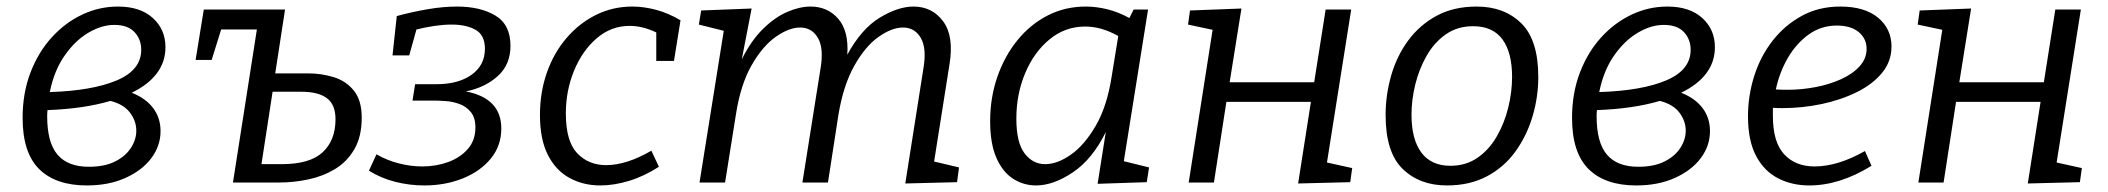

<svg xmlns="http://www.w3.org/2000/svg" viewBox="-20 -557 6433 586"><path d="M245 9Q150 9 99.5 -41Q49 -91 49 -197Q49 -273 73 -335.5Q97 -398 138 -443Q179 -488 231 -512.5Q283 -537 340 -537Q408 -537 446.5 -502Q485 -467 485 -413Q485 -368 458.5 -333Q432 -298 382 -274Q425 -257 447.5 -227Q470 -197 470 -157Q470 -112 442 -74.5Q414 -37 363 -14Q312 9 245 9ZM329 -481Q290 -481 249.5 -457Q209 -433 177 -387Q145 -341 132 -276Q261 -280 336 -311.5Q411 -343 411 -405Q411 -437 390.5 -459Q370 -481 329 -481ZM124 -202Q124 -122 155.5 -85Q187 -48 251 -48Q299 -48 331 -64Q363 -80 379.5 -105.5Q396 -131 396 -158Q396 -188 376.5 -213.5Q357 -239 317 -249Q236 -225 125 -221Q124 -212 124 -202Z M691 0 764 -467H655L626 -374H577L602 -528H850L820 -333H921Q961 -333 998.5 -321.5Q1036 -310 1060 -280.5Q1084 -251 1084 -198Q1084 -140 1061.5 -101.5Q1039 -63 1002.5 -41Q966 -19 921.5 -9.5Q877 0 833 0ZM900 -277H812L778 -56H840Q926 -56 965 -92.5Q1004 -129 1004 -193Q1004 -238 977.5 -257.5Q951 -277 900 -277Z M1275 9Q1230 9 1186.5 -2Q1143 -13 1106 -36L1129 -86Q1160 -68 1196.5 -58.5Q1233 -49 1269 -49Q1311 -49 1348 -62.5Q1385 -76 1408 -102.5Q1431 -129 1431 -168Q1431 -198 1417 -215Q1403 -232 1382.5 -239.5Q1362 -247 1340.5 -248.5Q1319 -250 1304 -250H1239L1247 -300H1312Q1379 -300 1419.5 -329Q1460 -358 1460 -408Q1460 -450 1431.5 -466Q1403 -482 1358 -482Q1334 -482 1306.5 -478Q1279 -474 1251 -467L1229 -388H1178L1191 -508Q1239 -521 1286 -529Q1333 -537 1375 -537Q1446 -537 1492 -509.5Q1538 -482 1538 -417Q1538 -360 1499.5 -325Q1461 -290 1402 -278Q1510 -257 1510 -165Q1510 -112 1478 -73Q1446 -34 1392.5 -12.5Q1339 9 1275 9Z M1812 9Q1760 9 1718 -14Q1676 -37 1652 -84.5Q1628 -132 1628 -206Q1628 -276 1649.5 -336.5Q1671 -397 1710 -442Q1749 -487 1800 -512Q1851 -537 1910 -537Q1945 -537 1982.5 -527Q2020 -517 2057 -495L2037 -371H1983V-458Q1941 -478 1902 -478Q1845 -478 1801 -440Q1757 -402 1732 -341Q1707 -280 1707 -211Q1707 -126 1741.5 -89.5Q1776 -53 1830 -53Q1892 -53 1968 -97L1991 -48Q1946 -19 1900 -5Q1854 9 1812 9Z M2743 3 2798 -346Q2809 -409 2790.5 -441Q2772 -473 2736 -473Q2702 -473 2661.5 -444.5Q2621 -416 2587.5 -356.5Q2554 -297 2539 -207L2507 0H2429L2484 -346Q2495 -409 2476.5 -441Q2458 -473 2422 -473Q2388 -473 2347.5 -444.5Q2307 -416 2273.5 -357Q2240 -298 2226 -207L2193 0H2115L2189 -463L2113 -482L2120 -525L2274 -531L2244 -376Q2273 -434 2309.5 -469.5Q2346 -505 2383.5 -521Q2421 -537 2454 -537Q2506 -537 2538.5 -499.5Q2571 -462 2566 -390Q2609 -469 2665 -503Q2721 -537 2768 -537Q2825 -537 2858.5 -492Q2892 -447 2878 -361L2831 -64L2907 -46L2901 -1Z M3142 9Q3104 9 3072 -11.5Q3040 -32 3021 -75.5Q3002 -119 3002 -187Q3002 -259 3024 -322.5Q3046 -386 3085.5 -434.5Q3125 -483 3178 -510Q3231 -537 3294 -537Q3325 -537 3358.5 -529Q3392 -521 3427 -502L3440 -528H3484L3410 -65L3487 -46L3480 -1L3330 4L3355 -154Q3314 -71 3254.5 -31Q3195 9 3142 9ZM3170 -56Q3207 -56 3248.5 -85Q3290 -114 3324.5 -173.5Q3359 -233 3373 -324L3393 -447Q3342 -476 3292 -476Q3231 -476 3183.5 -437Q3136 -398 3109 -334Q3082 -270 3082 -195Q3082 -122 3107 -89Q3132 -56 3170 -56Z M3608 0 3681 -466 3606 -482 3612 -525 3769 -531 3733 -306H3991L4026 -528H4104L4030 -61L4107 -44L4101 -1L3942 3L3981 -246H3723L3685 0Z M4487 -537Q4571 -537 4623 -486Q4675 -435 4675 -322Q4675 -261 4657.5 -202Q4640 -143 4605.5 -95Q4571 -47 4518.5 -19Q4466 9 4396 9Q4313 9 4261 -41.5Q4209 -92 4209 -206Q4209 -267 4226 -326.5Q4243 -386 4278 -433.5Q4313 -481 4365 -509Q4417 -537 4487 -537ZM4476 -477Q4428 -477 4392.5 -452Q4357 -427 4334 -386.5Q4311 -346 4299.5 -299Q4288 -252 4288 -207Q4288 -132 4318 -91.5Q4348 -51 4407 -51Q4454 -51 4489.5 -75.5Q4525 -100 4548.5 -141Q4572 -182 4583.5 -229.5Q4595 -277 4595 -322Q4595 -397 4565.5 -437Q4536 -477 4476 -477Z M4974 9Q4879 9 4828.5 -41Q4778 -91 4778 -197Q4778 -273 4802 -335.5Q4826 -398 4867 -443Q4908 -488 4960 -512.5Q5012 -537 5069 -537Q5137 -537 5175.5 -502Q5214 -467 5214 -413Q5214 -368 5187.5 -333Q5161 -298 5111 -274Q5154 -257 5176.5 -227Q5199 -197 5199 -157Q5199 -112 5171 -74.5Q5143 -37 5092 -14Q5041 9 4974 9ZM5058 -481Q5019 -481 4978.5 -457Q4938 -433 4906 -387Q4874 -341 4861 -276Q4990 -280 5065 -311.5Q5140 -343 5140 -405Q5140 -437 5119.5 -459Q5099 -481 5058 -481ZM4853 -202Q4853 -122 4884.5 -85Q4916 -48 4980 -48Q5028 -48 5060 -64Q5092 -80 5108.5 -105.5Q5125 -131 5125 -158Q5125 -188 5105.5 -213.5Q5086 -239 5046 -249Q4965 -225 4854 -221Q4853 -212 4853 -202Z M5502 9Q5449 9 5406.5 -13Q5364 -35 5339.5 -81.5Q5315 -128 5315 -202Q5315 -265 5334 -325Q5353 -385 5390 -432.5Q5427 -480 5479 -508.5Q5531 -537 5597 -537Q5671 -537 5712 -503Q5753 -469 5753 -415Q5753 -370 5724.5 -335Q5696 -300 5647.5 -276Q5599 -252 5540 -239.5Q5481 -227 5419 -227Q5403 -227 5391 -228Q5391 -216 5391 -203Q5391 -123 5425.5 -86Q5460 -49 5518 -49Q5589 -49 5672 -96L5692 -51Q5595 9 5502 9ZM5586 -479Q5538 -479 5500 -451.5Q5462 -424 5436.5 -380Q5411 -336 5400 -284Q5417 -283 5436 -283Q5478 -283 5520.5 -291Q5563 -299 5598.5 -315Q5634 -331 5655.5 -354.5Q5677 -378 5677 -408Q5677 -439 5653 -459Q5629 -479 5586 -479Z M5835 0 5908 -466 5833 -482 5839 -525 5996 -531 5960 -306H6218L6253 -528H6331L6257 -61L6334 -44L6328 -1L6169 3L6208 -246H5950L5912 0Z"/></svg>

Font: Bitter
Style: Italic
Weight: 400
Italic angle: -9°
Designer: Sol Matas, and Bitter project Authors
Foundry: Sol Matas
Version: Version 2.001